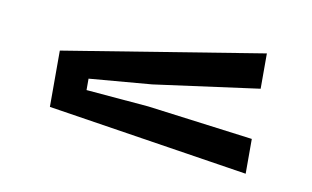

<svg xmlns="http://www.w3.org/2000/svg" viewBox="-39 -565 578 356"><g transform="rotate(10 250.0 -387.0)"><path d="M439 -274V-339.5L239.5 -365.5L121.5 -375.5V-397L239.5 -407L439 -434V-500.5L60 -439V-333Z"/></g></svg>

Font: Big Shoulders Stencil Text
Style: Regular
Weight: 400
Designer: Patric King
Foundry: XO Type Co
Version: Version 1.000